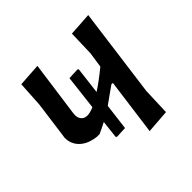

<svg xmlns="http://www.w3.org/2000/svg" viewBox="-126 -588 716 716"><g transform="rotate(-45 232.0 -230.0)"><path d="M127 -120Q85 -125 62 -147Q39 -169 39 -202L41 -216L60 -357L66 -458L157 -464L127 -247L126 -235Q126 -220 134.5 -210.5Q143 -201 158 -201Q172 -201 193 -210L209 -347L253 -349L257 -346L244 -239Q274 -258 321 -296L330 -357L333 -458L425 -464L378 -111L374 -3L281 4L311 -220H303Q263 -191 237 -173L224 -69L180 -67L176 -70L184 -141Q159 -128 141 -120Z"/></g></svg>

Font: Alegreya Sans Medium
Style: Italic
Weight: 500
Italic angle: -7°
Designer: Juan Pablo del Peral
Foundry: Huerta Tipografica
Version: Version 2.007